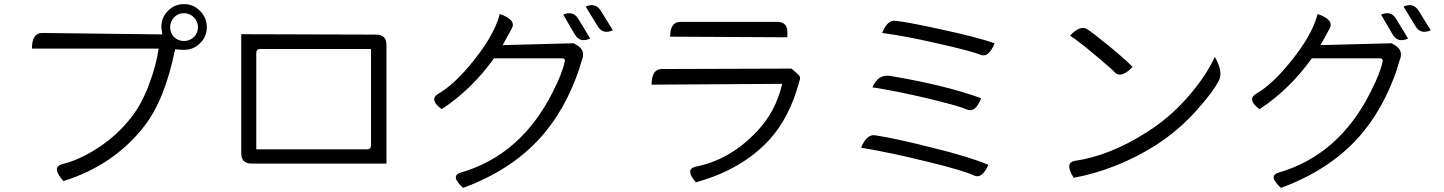

<svg xmlns="http://www.w3.org/2000/svg" viewBox="-20 -847 7010 932"><path d="M825 -667Q845 -648 873 -648Q901 -648 921 -667Q941 -687 941 -715Q941 -743 921 -763Q901 -783 873 -783Q845 -783 825 -763Q806 -743 806 -715Q806 -687 825 -667ZM763 -715Q763 -762 795 -794Q827 -827 873 -827Q919 -827 951 -794Q984 -761 984 -715Q984 -669 951 -637Q919 -605 873 -605Q852 -605 830 -608Q781 -364 680 -234Q533 -45 288 32Q228 -35 281 -50Q365 -70 457 -130Q549 -190 617 -277Q668 -342 703 -436Q739 -531 750 -611H135Q135 -687 185 -687L768 -680Z M1201 -53Q1151 -53 1151 -103V-681L1806 -679Q1856 -679 1856 -629V-53ZM1243 -609Q1224 -609 1224 -590V-122H1762Q1781 -122 1781 -141V-609Z M2714 -776Q2763 -797 2788 -754L2845 -660Q2795 -637 2770 -680L2714 -776ZM2823 -815Q2871 -836 2897 -794L2955 -700Q2906 -678 2881 -720L2823 -815ZM2406 -779Q2488 -751 2464 -708L2420 -628L2765 -637L2782 -627Q2825 -601 2803 -551Q2781 -469 2735 -375Q2689 -282 2626 -205Q2479 -27 2228 65Q2164 7 2216 -9Q2510 -94 2664 -402Q2709 -490 2721 -547Q2726 -564 2707 -564H2378Q2270 -413 2124 -317Q2062 -363 2106 -391Q2178 -432 2257 -526Q2377 -667 2406 -779Z M3233 -669Q3233 -741 3283 -741H3752Q3802 -741 3802 -691V-666L3233 -669ZM3855 -485Q3869 -473 3861 -455Q3814 -278 3715 -169Q3582 -24 3358 38Q3303 -25 3357 -38Q3525 -71 3655 -210Q3745 -304 3777 -440L3143 -436Q3143 -512 3193 -512L3822 -514Z M4262 -687Q4288 -752 4328 -746Q4391 -739 4554 -703Q4718 -668 4808 -637Q4780 -568 4743 -580Q4693 -600 4532 -636Q4371 -673 4262 -687ZM4215 -423Q4242 -489 4304 -478Q4571 -433 4743 -370Q4715 -301 4678 -314Q4632 -334 4480 -370Q4328 -406 4215 -423ZM4160 -130Q4187 -198 4230 -190Q4323 -176 4502 -131Q4682 -87 4778 -47Q4747 21 4711 6Q4656 -20 4478 -63Q4300 -107 4160 -130Z M5174 -674Q5225 -728 5259 -704Q5278 -693 5358 -628Q5438 -563 5478 -522Q5423 -466 5393 -494Q5382 -508 5304 -573Q5227 -639 5174 -674ZM5192 16Q5146 -57 5197 -66Q5368 -91 5548 -206Q5657 -275 5744 -374Q5832 -474 5877 -571Q5920 -495 5895 -453Q5866 -397 5781 -303Q5696 -210 5590 -142Q5401 -23 5192 16Z M6684 -776Q6733 -797 6758 -754L6815 -660Q6765 -637 6740 -680L6684 -776ZM6793 -815Q6841 -836 6867 -794L6925 -700Q6876 -678 6851 -720L6793 -815ZM6376 -779Q6458 -751 6434 -708L6390 -628L6735 -637L6752 -627Q6795 -601 6773 -551Q6751 -469 6705 -375Q6659 -282 6596 -205Q6449 -27 6198 65Q6134 7 6186 -9Q6480 -94 6634 -402Q6679 -490 6691 -547Q6696 -564 6677 -564H6348Q6240 -413 6094 -317Q6032 -363 6076 -391Q6148 -432 6227 -526Q6347 -667 6376 -779Z"/></svg>

Font: Swei Half Moon CJK TC
Style: DemiLight
Weight: 350
Version: Version 2.125